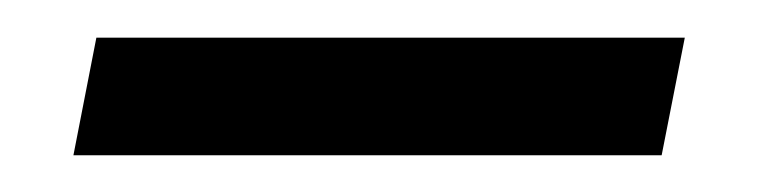

<svg xmlns="http://www.w3.org/2000/svg" viewBox="-20 -20 415 102"><path d="M331.5 62.5H19L31.2 0H343.8Z"/></svg>

Font: Juliett
Style: Italic
Weight: 400
Italic angle: -11.25°
Designer: GGBotNet
Foundry: GGBotNet
Version: 0.60